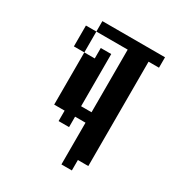

<svg xmlns="http://www.w3.org/2000/svg" viewBox="-115 -391 517 569"><g transform="rotate(30 143.0 -106.5)"><path d="M107.1 -35.7V0H142.9V-35.7H178.6V107.1H214.3V71.4H250V-285.7H285.7V-321.4H71.4V-285.7H178.6V-71.4H142.9V-250H107.1V-214.3H71.4V-35.7ZM71.4 -214.3V-285.7H35.7V-214.3Z"/></g></svg>

Font: Gossip Low Pixel
Style: Regular
Weight: 500
Width: 3
Designer: Deborah Khodanovich
Version: Version 1.001;Glyphs 3.3.1 (3343)